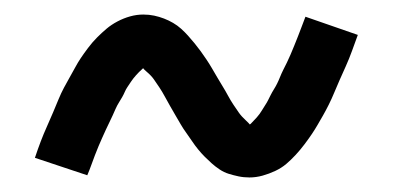

<svg xmlns="http://www.w3.org/2000/svg" viewBox="-20 -429 540 264"><path d="M323 -185Q315 -185 308 -186.5Q301 -188 294.5 -190Q288 -192 282 -196Q276 -200 271 -204.5Q266 -209 261.5 -213.5Q257 -218 252.5 -223.5Q248 -229 244 -235Q240 -241 236 -246.5Q232 -252 228.5 -258Q225 -264 221.5 -270Q218 -276 214 -283Q210 -290 206.5 -296.5Q203 -303 199 -309Q195 -315 191.5 -320Q188 -325 181.5 -330.5Q175 -336 175 -339H180Q180 -338 175.5 -334Q171 -330 167 -325.5Q163 -321 160 -316.5Q157 -312 155 -309Q153 -306 151.5 -302.5Q150 -299 148 -295.5Q146 -292 143.5 -288Q141 -284 139 -279.5Q137 -275 135 -270.5Q133 -266 130.5 -261Q128 -256 125.5 -250.5Q123 -245 120.5 -239.5Q118 -234 115.5 -228Q113 -222 110.5 -215.5Q108 -209 105.5 -202Q103 -195 100 -188L28 -212Q32 -224 36 -234.5Q40 -245 44.5 -255Q49 -265 53 -274.5Q57 -284 60.5 -292.5Q64 -301 68 -308.5Q72 -316 76 -323Q80 -330 83.5 -336.5Q87 -343 91 -349Q95 -355 101 -363Q107 -371 113.5 -377.5Q120 -384 126.5 -389.5Q133 -395 141.5 -399.5Q150 -404 159 -406.5Q168 -409 177 -409Q185 -409 192 -407.5Q199 -406 205.5 -403.5Q212 -401 218 -397.5Q224 -394 229 -389.5Q234 -385 238.5 -380Q243 -375 247.5 -369.5Q252 -364 256 -358.5Q260 -353 264 -347Q268 -341 271.5 -335Q275 -329 278.5 -323Q282 -317 286 -310.5Q290 -304 293.5 -297.5Q297 -291 301 -285Q305 -279 308.5 -274Q312 -269 318.5 -263Q325 -257 325 -255Q325 -254 325 -254L324 -255Q323 -255 322 -255H320L325 -259Q329 -263 333 -267.5Q337 -272 340 -277Q343 -282 345 -285Q347 -288 348.5 -291Q350 -294 352 -298Q354 -302 356.5 -306Q359 -310 361 -314Q363 -318 365 -323Q367 -328 369.5 -333Q372 -338 374.5 -343Q377 -348 379.5 -354Q382 -360 384.5 -366Q387 -372 389.5 -378.5Q392 -385 394.5 -391.5Q397 -398 400 -406L472 -381Q468 -370 464 -359Q460 -348 455.5 -338Q451 -328 447 -319Q443 -310 439.5 -301.5Q436 -293 432 -285Q428 -277 424 -270Q420 -263 416.5 -257Q413 -251 409 -245Q405 -239 399 -231Q393 -223 386.5 -216Q380 -209 373.5 -203.5Q367 -198 358.5 -194Q350 -190 341 -187.5Q332 -185 323 -185Z"/></svg>

Font: Iosevka Fuck
Style: Regular
Weight: 400
Monospace: yes
Designer: Belleve Invis
Foundry: Belleve Invis
Version: Version 28.0.7; ttfautohint (v1.8.3)